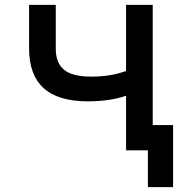

<svg xmlns="http://www.w3.org/2000/svg" viewBox="-20 -620 790 792"><path d="M590 0H580V-104H694V152H590ZM342 -202Q220 -202 160 -256.5Q100 -311 100 -420V-600H210V-420Q210 -360 244.5 -332Q279 -304 356 -304Q398 -304 431.5 -309.5Q465 -315 500 -327V-600H610V0H500V-225Q433 -202 342 -202Z"/></svg>

Font: Martian Mono VF sWd Rg
Style: Regular
Weight: 400
Width: 6
Monospace: yes
Designer: Roman Shamin
Foundry: Evil Martians
Version: Version 1.100